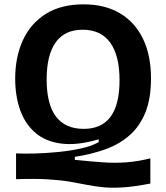

<svg xmlns="http://www.w3.org/2000/svg" viewBox="-20 -694 766 885"><path d="M673 152Q601 166 550.5 169.5Q500 173 460.5 169.5Q421 166 383.5 158.5Q346 151 302 143.5Q258 136 198.5 132.5Q139 129 54 132V13Q91 15 142.5 13.5Q194 12 249.5 6.5Q305 1 354.5 -10Q404 -21 435 -39V-52Q337 -23 264 -32Q191 -41 143.5 -81.5Q96 -122 73 -186.5Q50 -251 50 -332Q50 -430 85 -507.5Q120 -585 190.5 -629.5Q261 -674 365 -674Q463 -674 532.5 -633Q602 -592 639 -515.5Q676 -439 676 -333Q676 -240 650.5 -176.5Q625 -113 578.5 -71.5Q532 -30 467.5 -6.5Q403 17 325 29V43Q396 50 451.5 54Q507 58 559 54.5Q611 51 673 36ZM366 -100Q531 -100 531 -324Q531 -438 488 -497.5Q445 -557 361 -557Q278 -557 236.5 -498.5Q195 -440 195 -328Q195 -100 366 -100Z"/></svg>

Font: Bricolage Grotesque 12pt Bricolage Grotesque 10pt Regular
Style: Bold
Weight: 700
Designer: Mathieu Triay
Foundry: Atelier Triay
Version: Version 1.001; ttfautohint (v1.8.4.7-5d5b);gftools[0.9.33.de